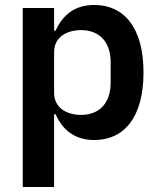

<svg xmlns="http://www.w3.org/2000/svg" viewBox="-20 -548 640 768"><path d="M71 199.9H196.4V-90.9H202.4C230.8 -28.4 278.1 12.1 357.2 12.1C475.1 12.1 554 -77.1 554 -258.2C554 -438.9 475.1 -528.1 357.2 -528.1C278.1 -528.1 230.8 -487.6 202.4 -425.4H196.4V-516H71ZM196.4 -176.5V-339.8C196.4 -398.8 246.1 -427.6 304.3 -427.6C379.3 -427.6 422.6 -378.2 422.6 -299.4V-216.6C422.6 -137.8 379.3 -88.4 304.3 -88.4C246.1 -88.4 196.4 -117.2 196.4 -176.5Z"/></svg>

Font: Margiela Mono SemiBold
Style: Regular
Weight: 600
Designer: Mike Abbink, Paul van der Laan, Pieter van Rosmalen
Foundry: Bold Monday
Version: Version 2.003 2021